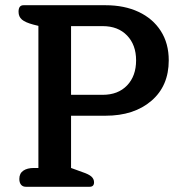

<svg xmlns="http://www.w3.org/2000/svg" viewBox="-20 -715 688 735"><path d="M54 -30Q54 -51 69 -61.5Q84 -72 110 -72H127V-616L107 -621Q77 -629 64 -640Q51 -651 51 -670Q51 -695 70 -695H384Q456 -695 510.5 -669.5Q565 -644 595.5 -596.5Q626 -549 626 -484Q626 -386 559.5 -329Q493 -272 384 -272H252V-72L296 -56Q320 -48 330 -39Q340 -30 340 -17Q340 0 323 0H79Q67 0 60.5 -8Q54 -16 54 -30ZM373 -352Q432 -352 466.5 -388Q501 -424 501 -484Q501 -543 466.5 -579Q432 -615 373 -615H252V-352Z"/></svg>

Font: Maitree SemiBold
Style: Regular
Weight: 600
Designer: CadsonDemak Team
Foundry: CadsonDemak
Version: Version 1.001